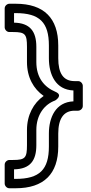

<svg xmlns="http://www.w3.org/2000/svg" viewBox="-20 -787 486 1025"><path d="M241 -5C241 118.1 191.6 168 64 168H55V117C141 115.4 174 70.4 174 -12V-93C174 -174.1 217.2 -229.9 274.4 -250.5C274.4 -250.5 320.4 -278 275.8 -297C216 -322.5 174 -372.1 174 -456V-537C174 -620.2 139.6 -664.4 55 -666V-717H64C192 -717 241 -666.8 241 -544V-476C241 -387.9 277.5 -307.8 372 -304.1V-245.9C276.9 -242 241 -159.6 241 -74ZM291 -5V-74C291 -152 318.9 -196 378 -196H397C407.7 -196 422 -205.9 422 -221V-329C422 -339.7 412.1 -354 397 -354H378C317.7 -354 291 -396.1 291 -476V-544C291 -690.2 214.4 -767 64 -767H30C19.3 -767 5 -757.1 5 -742V-641C5 -630.3 14.9 -616 30 -616H50C114.7 -616 124 -604.5 124 -537V-456C124 -373.7 159.3 -312.5 213.1 -274.8C159.2 -237.4 124 -172.8 124 -93V-12C124 55.5 114.7 67 50 67H30C19.3 67 5 76.9 5 92V193C5 203.7 14.9 218 30 218H64C213.9 218 291 141.6 291 -5Z"/></svg>

Font: Fog Sans
Style: Outline
Weight: 700
Foundry: Intel Corporation
Version: Version 1.00